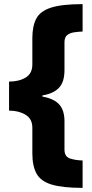

<svg xmlns="http://www.w3.org/2000/svg" viewBox="-20 -744 449 932"><path d="M381 168Q284 168 231 152Q178 136 157.5 99Q137 62 137 0V-124Q137 -167 104 -187Q71 -207 24 -207V-348Q72 -348 104.5 -367.5Q137 -387 137 -431V-558Q137 -617 156 -653.5Q175 -690 228 -707Q281 -724 381 -724V-591Q359 -590 339 -587Q319 -584 306 -573.5Q293 -563 293 -539V-404Q293 -345 265.5 -317Q238 -289 186 -281V-275Q240 -266 266.5 -238Q293 -210 293 -155V-18Q293 16 319 25Q345 34 381 35Z"/></svg>

Font: Noto Sans Lao Looped SemiCondensed Black
Style: Regular
Weight: 900
Width: 4
Designer: Mark Frömberg, Ben Mitchell
Foundry: The Fontpad Ltd
Version: Version 1.002; ttfautohint (v1.8.4.7-5d5b)